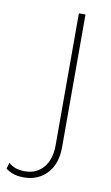

<svg xmlns="http://www.w3.org/2000/svg" viewBox="-181 -544 465 802"><g transform="rotate(10 51.5 -142.5)"><path d="M115 -500V62Q115 134 77 174.5Q39 215 -21 215Q-69 215 -98 191L-90 165Q-66 189 -21 189Q28 189 57.5 154.5Q87 120 87 60V-500Z"/></g></svg>

Font: Elaine Sans ExtraLight
Style: Regular
Weight: 275
Designer: Wei Huang
Foundry: Wei Huang
Version: Version 2.001;December 24, 2019;FontCreator 12.0.0.2547 64-b